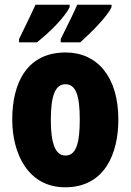

<svg xmlns="http://www.w3.org/2000/svg" viewBox="-20 -786 556 816"><path d="M454 -756V-766H308C298 -741 274 -692 238 -620V-606H321C367 -647 438 -718 454 -756ZM276 -756V-766H131C120 -742 97 -693 61 -620V-606H137C194 -651 258 -716 276 -756ZM483 -278C483 -460 393 -563 259 -563C97 -563 32 -437 32 -278C32 -132 100 10 257 10C427 10 483 -136 483 -278ZM196 -276C196 -380 215 -428 258 -428C303 -428 319 -379 319 -278C319 -176 303 -125 258 -125C215 -125 196 -177 196 -276Z"/></svg>

Font: Noto Sans Oriya ExtCond Blk
Style: Regular
Weight: 900
Width: 2
Designer: Amélie Bonet and Sol Matas
Foundry: Google LLC
Version: Version 2.006